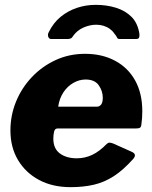

<svg xmlns="http://www.w3.org/2000/svg" viewBox="-20 -762 628 792"><path d="M271 10Q197 10 141.5 -19.5Q86 -49 54.5 -101.5Q23 -154 23 -224Q23 -286 46 -342.5Q69 -399 111 -443.5Q153 -488 209 -514Q265 -540 331 -540Q401 -540 454.5 -511.5Q508 -483 537.5 -430Q567 -377 567 -303Q567 -289 566 -275Q565 -261 563 -247Q562 -238 557 -235Q552 -232 539 -232H217Q206 -232 203 -218.5Q200 -205 200 -190Q200 -149 227 -129Q254 -109 297 -109Q330 -109 360 -123Q390 -137 421 -169Q427 -174 433 -173.5Q439 -173 447 -170L523 -136Q546 -126 530 -107Q488 -60 449 -35Q410 -10 367 0Q324 10 271 10ZM380 -322Q390 -322 397 -330.5Q404 -339 404 -359Q404 -386 387.5 -410Q371 -434 333 -434Q307 -434 282.5 -420Q258 -406 241.5 -381Q225 -356 220 -322ZM192 -601Q182 -601 179 -610.5Q176 -620 181 -629Q200 -668 230 -692.5Q260 -717 297 -729.5Q334 -742 375 -742Q420 -742 458.5 -730Q497 -718 522.5 -692.5Q548 -667 555 -623Q556 -614 554 -607.5Q552 -601 540 -601H474Q465 -601 462.5 -607.5Q460 -614 452 -623Q445 -634 433.5 -642.5Q422 -651 407.5 -655.5Q393 -660 377 -660Q351 -660 324.5 -648.5Q298 -637 281 -613Q277 -605 270.5 -603Q264 -601 258 -601H192Z"/></svg>

Font: Libre Franklin Thin ExtraBold
Style: Italic
Weight: 800
Italic angle: -8°
Version: Version 2.000